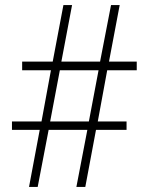

<svg xmlns="http://www.w3.org/2000/svg" viewBox="-20 -734 584 754"><path d="M401 -458H517V-492H408L450 -714H416L373 -492H221L263 -714H229L187 -492H67V-458H180L143 -257H27V-224H136L94 0H128L171 -224H323L280 0H315L357 -224H477V-257H364ZM177 -257 215 -458H367L329 -257Z"/></svg>

Font: Noto Sans Sinhala UI Condensed ExtraLight
Style: Regular
Weight: 200
Width: 3
Designer: Jelle Bosma - Monotype Design Team
Foundry: Monotype Imaging Inc.
Version: Version 2.006